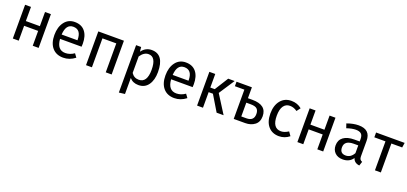

<svg xmlns="http://www.w3.org/2000/svg" viewBox="27 -1572 5966 2817"><g transform="rotate(20 3010.5 -163.0)"><path d="M406 0V-232H187V0H95V-527H187V-306H406V-527H498V0Z M1086 -279Q1086 -256 1084 -232H748Q760 -63 890 -63Q961 -63 1027 -109L1067 -54Q983 12 883 12Q773 12 711.5 -60Q650 -132 650 -258Q650 -383 709 -461Q768 -539 869 -539Q974 -539 1030 -470Q1086 -401 1086 -279ZM995 -300V-306Q995 -466 871 -466Q758 -466 748 -300Z M1546 0V-452H1330V0H1238V-527H1638V0Z M2070 -539Q2265 -539 2265 -264Q2265 -140 2211 -64Q2157 12 2058 12Q1970 12 1920 -48V202L1828 213V-527H1907L1914 -456Q1974 -539 2070 -539ZM2036 -63Q2166 -63 2166 -264Q2166 -466 2047 -466Q1975 -466 1920 -384V-127Q1962 -63 2036 -63Z M2820 -279Q2820 -256 2818 -232H2482Q2494 -63 2624 -63Q2695 -63 2761 -109L2801 -54Q2717 12 2617 12Q2507 12 2445.5 -60Q2384 -132 2384 -258Q2384 -383 2443 -461Q2502 -539 2603 -539Q2708 -539 2764 -470Q2820 -401 2820 -279ZM2729 -300V-306Q2729 -466 2605 -466Q2492 -466 2482 -300Z M3367 -527 3207 -283 3386 0H3277L3131 -243H3064V0H2972V-527H3064V-315H3133L3266 -527Z M3706 -357Q3930 -357 3930 -180Q3930 -91 3870.5 -45.5Q3811 0 3723 0H3544V-457H3396V-527H3636V-357ZM3715 -72Q3832 -72 3832 -180Q3832 -235 3803.5 -261Q3775 -287 3705 -287H3636V-72Z M4252 -539Q4345 -539 4413 -482L4369 -424Q4315 -463 4256 -463Q4192 -463 4156.5 -412Q4121 -361 4121 -261Q4121 -66 4256 -66Q4309 -66 4371 -106L4413 -46Q4341 12 4252 12Q4145 12 4083.5 -60Q4022 -132 4022 -259Q4022 -386 4084 -462.5Q4146 -539 4252 -539Z M4849 0V-232H4630V0H4538V-527H4630V-306H4849V-527H4941V0Z M5486 -123Q5486 -91 5497 -75.5Q5508 -60 5530 -52L5509 12Q5427 3 5406 -67Q5353 12 5249 12Q5171 12 5126 -32Q5081 -76 5081 -147Q5081 -231 5141.5 -276Q5202 -321 5313 -321H5394V-360Q5394 -416 5367 -440Q5340 -464 5284 -464Q5226 -464 5142 -436L5119 -503Q5216 -539 5301 -539Q5486 -539 5486 -364ZM5270 -57Q5349 -57 5394 -139V-260H5325Q5179 -260 5179 -152Q5179 -57 5270 -57Z M6021 -527 6010 -452H5841V0H5749V-452H5575V-527Z"/></g></svg>

Font: Fira Sans
Style: Regular
Weight: 400
Designer: Carrois Corporate & Edenspiekermann AG
Foundry: Carrois Corporate GbR & Edenspiekermann AG
Version: Version 4.106;PS 004.106;hotconv 1.0.70;makeotf.lib2.5.58329